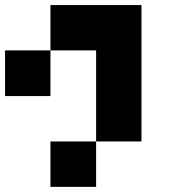

<svg xmlns="http://www.w3.org/2000/svg" viewBox="-20 -560 761 760"><path d="M0 -360.4Q59.6 -360.4 179.7 -360.4Q179.7 -299.8 179.7 -179.7Q120.1 -179.7 0 -179.7Q0 -240.2 0 -360.4ZM179.7 -540Q240.2 -540 360.4 -540Q360.4 -480.5 360.4 -360.4Q299.8 -360.4 179.7 -360.4Q179.7 -419.9 179.7 -540ZM360.4 -360.4Q419.9 -360.4 540 -360.4Q540 -240.2 540 0Q480.5 0 360.4 0Q360.4 -120.1 360.4 -360.4ZM179.7 0Q240.2 0 360.4 0Q360.4 59.6 360.4 179.7Q299.8 179.7 179.7 179.7Q179.7 120.1 179.7 0ZM360.4 -540Q419.9 -540 540 -540Q540 -480.5 540 -360.4Q480.5 -360.4 360.4 -360.4Q360.4 -419.9 360.4 -540Z"/></svg>

Font: Pixelfont
Style: 5 px
Weight: 400
Designer: Eugene Lysy
Version: Version 1.0.2 (beta)